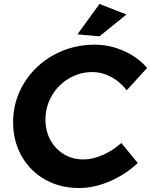

<svg xmlns="http://www.w3.org/2000/svg" viewBox="-20 -936 761 967"><path d="M721 -594 618 -481Q586 -524 540 -548.5Q494 -573 445 -573Q382 -573 327.5 -541Q273 -509 241 -454Q209 -399 209 -333Q209 -277 233.5 -231.5Q258 -186 301.5 -159.5Q345 -133 400 -133Q447 -133 498 -155.5Q549 -178 591 -216L674 -115Q612 -57 533 -23Q454 11 378 11Q282 11 206.5 -32Q131 -75 88.5 -150.5Q46 -226 46 -320Q46 -428 101.5 -518Q157 -608 251 -659.5Q345 -711 457 -711Q533 -711 603.5 -679.5Q674 -648 721 -594ZM481 -916 617 -863 481 -753 370 -763Z"/></svg>

Font: Gontserrat SemiBold
Style: Italic
Weight: 600
Italic angle: -11.3°
Designer: Julieta Ulanovsky
Foundry: Julieta Ulanovsky
Version: Version 6.001